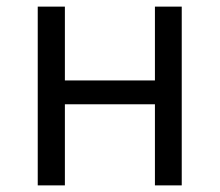

<svg xmlns="http://www.w3.org/2000/svg" viewBox="-20 -560 664 580"><path d="M94 0H176V-245H448V0H529V-540H448V-317H176V-540H94Z"/></svg>

Font: Noto Sans HK DemiLight
Style: Regular
Weight: 350
Designer: Ryoko NISHIZUKA 西塚涼子 (kana, bopomofo & ideographs); Paul D. Hunt (Latin, Greek & Cyrillic); Sandoll Communications 산돌커뮤니
Foundry: Adobe
Version: Version 2.004;hotconv 1.0.118;makeotfexe 2.5.65603